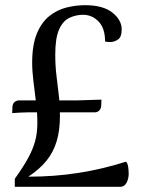

<svg xmlns="http://www.w3.org/2000/svg" viewBox="-20 -720 550 740"><path d="M193 -510Q193 -467 197.5 -429.5Q202 -392 206.5 -354Q211 -316 211 -272Q211 -218 198.5 -176Q186 -134 159.5 -101Q133 -68 89 -39Q189 -39 282 -53.5Q375 -68 466 -97Q472 -90 474 -77Q476 -64 476 -50Q476 -32 468 -16Q460 0 443 0H37V-31Q70 -77 88.5 -111Q107 -145 115.5 -176.5Q124 -208 124 -247Q124 -283 119 -324Q114 -365 109 -405.5Q104 -446 104 -478Q104 -547 122 -590.5Q140 -634 170 -658Q200 -682 236 -691Q272 -700 308 -700Q377 -700 413 -671.5Q449 -643 449 -607Q449 -577 434.5 -567.5Q420 -558 405 -558Q393 -558 385 -560Q385 -611 360 -637Q335 -663 300 -663Q273 -663 248 -651.5Q223 -640 208 -607Q193 -574 193 -510ZM27 -284 28 -309Q29 -321 36.5 -327Q44 -333 53 -333H274Q278 -333 292 -333.5Q306 -334 323 -334.5Q340 -335 353.5 -335.5Q367 -336 371 -336L370 -312Q369 -300 362 -293.5Q355 -287 345 -287H87Q77 -287 57 -286Q37 -285 27 -284Z"/></svg>

Font: Arima Thin Medium
Style: Regular
Weight: 500
Version: Version 1.100